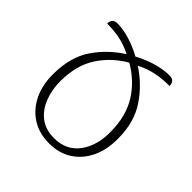

<svg xmlns="http://www.w3.org/2000/svg" viewBox="-152 -669 801 801"><g transform="rotate(45 248.5 -268.0)"><path d="M98 -546Q131 -546 170.5 -534Q210 -522 248 -501Q287 -522 328 -534Q369 -546 404 -546Q421 -546 428 -538Q435 -530 436 -515Q393 -515 356 -507.5Q319 -500 282 -481Q350 -437 394.5 -370.5Q439 -304 439 -209Q440 -143 416.5 -94Q393 -45 350.5 -17.5Q308 10 249 10Q190 10 146.5 -18Q103 -46 79.5 -95.5Q56 -145 57 -209Q58 -309 102.5 -374Q147 -439 215 -482Q180 -500 144.5 -507.5Q109 -515 67 -515Q68 -546 98 -546ZM248 -465Q182 -427 141 -365Q100 -303 99 -209Q99 -156 116 -113Q133 -70 166 -45Q199 -20 248 -20Q321 -20 360 -73.5Q399 -127 397 -209Q396 -299 356.5 -362Q317 -425 248 -465Z"/></g></svg>

Font: Noto Serif Georgian SemiCondensed ExtraLight
Style: Regular
Weight: 200
Width: 4
Designer: Monotype Design Team, Akaki Razmadze
Foundry: Google LLC
Version: Version 2.003; ttfautohint (v1.8.4.7-5d5b)